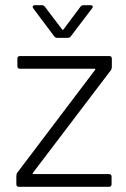

<svg xmlns="http://www.w3.org/2000/svg" viewBox="-20 -720 486 740"><path d="M47 -55 346 -450Q348 -452 347 -453.5Q346 -455 344 -455H57Q47 -455 47 -465V-494Q47 -504 57 -504H401Q411 -504 411 -494V-462Q411 -454 407 -449L107 -54Q105 -52 106 -50.5Q107 -49 109 -49H400Q410 -49 410 -39V-10Q410 0 400 0H53Q43 0 43 -10V-42Q43 -50 47 -55ZM106 -694Q106 -696 108 -698Q110 -700 114 -700H140Q149 -700 153 -694L219 -607Q220 -605 222 -605Q224 -605 225 -607L290 -694Q294 -700 303 -700H329Q335 -700 337 -696.5Q339 -693 335 -688L253 -580Q249 -574 240 -574H202Q193 -574 189 -580L108 -688Q106 -690 106 -694Z"/></svg>

Font: Barlow Light
Style: Regular
Weight: 300
Designer: Jeremy Tribby
Foundry: Tribby Type
Version: Version 1.422